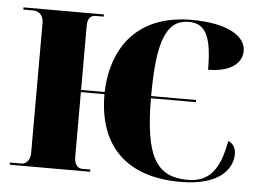

<svg xmlns="http://www.w3.org/2000/svg" viewBox="-52 -791 1177 868"><g transform="rotate(5 537.0 -357.0)"><path d="M795 10C983 10 1031 -76 1031 -137C1031 -163 1018 -185 996 -193C972 -60 925 -2 828 -2C684 -2 632 -94 631 -355H835V-365H631C631 -615 670 -714 772 -714C848 -714 877 -656 877 -506C981 -506 1030 -550 1030 -605C1030 -671 948 -724 783 -724C551 -724 428 -583 420 -365H313V-656C313 -687 325 -704 349 -704H386V-714H21V-704H65C92 -704 113 -687 113 -651V-60C113 -33 97 -10 74 -10H21V0H386V-10H349C325 -10 313 -33 313 -60V-355H420C420 -121 551 10 795 10Z"/></g></svg>

Font: Noto Serif Display Black
Style: Regular
Weight: 900
Designer: Monotype Design Team
Foundry: Monotype Imaging Inc.
Version: Version 2.009